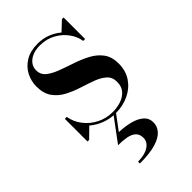

<svg xmlns="http://www.w3.org/2000/svg" viewBox="-218 -550 880 880"><g transform="rotate(-45 222.0 -110.0)"><path d="M47 10V-137H59.5Q66 -99 89.8 -68.8Q113.5 -38.5 148.5 -21Q183.5 -3.5 224 -3.5Q253.5 -3.5 279.2 -12.2Q305 -21 320.8 -39.5Q336.5 -58 336.5 -88Q336.5 -118 316.5 -135.8Q296.5 -153.5 265 -165Q233.5 -176.5 198 -187.8Q162.5 -199 131 -215.8Q99.5 -232.5 79.5 -260.5Q59.5 -288.5 59.5 -334Q59.5 -368.5 75.2 -399.2Q91 -430 122.8 -449.5Q154.5 -469 202 -469Q236.5 -469 265.5 -457.5Q294.5 -446 316 -427.5L360.5 -469.5H371.5V-330H359Q354.5 -361.5 333.8 -390.2Q313 -419 279.8 -437.5Q246.5 -456 202.5 -456Q177 -456 156.5 -447.8Q136 -439.5 123.5 -424Q111 -408.5 111 -387Q111 -359 132.2 -342Q153.5 -325 186.2 -312.8Q219 -300.5 256 -288.2Q293 -276 326.2 -258.5Q359.5 -241 380.2 -213.2Q401 -185.5 401 -141.5Q401 -95 378 -61Q355 -27 316.2 -8.5Q277.5 10 230.5 10Q194 10 161.8 -2.2Q129.5 -14.5 104.5 -36L57.5 10ZM145.5 251V239Q190 239 215.2 222.2Q240.5 205.5 240.5 180Q240.5 155.5 226.5 142.8Q212.5 130 188.2 125.5Q164 121 134 121L220.5 4.5H236L179 81Q218.5 82.5 251 91Q283.5 99.5 303.2 116.8Q323 134 323 162Q323 187 305.5 207.2Q288 227.5 249 239.2Q210 251 145.5 251Z"/></g></svg>

Font: Bodoni Moda 18pt Medium
Style: Regular
Weight: 500
Designer: Owen Earl
Foundry: indestructible type
Version: Version 2.004